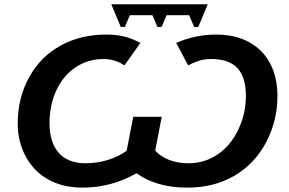

<svg xmlns="http://www.w3.org/2000/svg" viewBox="-20 -858 1335 888"><path d="M794.9 -659.7Q884.8 -698.2 979 -698.2Q1067.9 -698.2 1132.1 -663.1Q1196.3 -627.9 1229.7 -564Q1263.2 -500 1263.2 -414.6Q1263.2 -299.3 1210.7 -199.7Q1158.2 -100.1 1064 -45.2Q969.7 9.8 846.2 9.8Q704.6 9.8 611.3 -56.6Q494.1 9.8 361.3 9.8Q272 9.8 204.8 -26.9Q137.7 -63.5 99.9 -132.6Q62 -201.7 62 -287.1Q62 -404.8 114.3 -500Q166.5 -595.2 259.5 -646.7Q352.5 -698.2 471.7 -698.2Q513.7 -698.2 549.8 -690.2Q585.9 -682.1 629.4 -659.7L555.7 -555.7Q511.2 -585 459.5 -585Q385.7 -585 328.4 -545.9Q271 -506.8 240 -438.7Q209 -370.6 209 -288.1Q209 -199.7 251.5 -151.4Q293.9 -103 376 -103Q429.2 -103 478.8 -118.2Q528.3 -133.3 565.9 -161.1L596.2 -317.9H728L697.8 -161.1Q753.4 -103 853 -103Q926.3 -103 986.3 -143.6Q1046.4 -184.1 1081.8 -257.8Q1117.2 -331.5 1117.2 -414.6Q1117.2 -501 1078.1 -543Q1039.1 -585 957 -585Q923.8 -585 898.7 -576.4Q873.5 -567.9 850.1 -555.7ZM940.9 -838.4 897 -733.4H877.9L855 -787.6H750.5L727.5 -733.4H708L685.1 -787.6H580.6L557.6 -733.4H538.6L494.6 -838.4Z"/></svg>

Font: Liberation Sans
Style: Bold Italic
Weight: 700
Italic angle: -12°
Designer: Steve Matteson
Foundry: Ascender Corporation
Version: Version 2.1.5